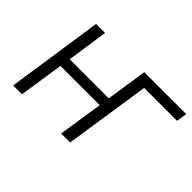

<svg xmlns="http://www.w3.org/2000/svg" viewBox="-95 -719 938 938"><g transform="rotate(45 374.0 -249.5)"><path d="M51 0 125 -499H187L156 -286H426L458 -499H748L739 -444H512L445 0H383L418 -231H147L112 0Z"/></g></svg>

Font: Nunitoga
Style: Light Italic
Weight: 300
Italic angle: -9°
Designer: Vernon Adams
Foundry: Vernon Adams
Version: Version 1.0